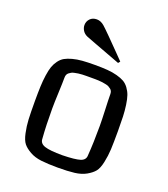

<svg xmlns="http://www.w3.org/2000/svg" viewBox="-142 -873 858 981"><g transform="rotate(20 287.5 -383.0)"><path d="M60.5 0ZM286.6 -60.1Q356 -61.5 383.1 -70.3Q410.2 -79.1 410.2 -105Q415.5 -174.8 415.5 -266.6Q415.5 -296.9 413.1 -353.3Q410.6 -409.7 410.6 -437Q410.6 -445.3 408 -452.1Q405.3 -459 399.2 -463.6Q393.1 -468.3 387 -471.7Q380.9 -475.1 369.9 -477.1Q358.9 -479 351.3 -480.5Q343.8 -481.9 329.8 -482.4Q315.9 -482.9 308.3 -482.9Q300.8 -482.9 286.1 -482.9Q271.5 -482.9 263.9 -482.9Q256.3 -482.9 242.4 -482.4Q228.5 -481.9 220.9 -480.5Q213.4 -479 202.4 -477.1Q191.4 -475.1 185.3 -471.7Q179.2 -468.3 173.1 -463.6Q167 -459 164.3 -452.1Q161.6 -445.3 161.6 -437Q161.6 -409.7 159.2 -353.3Q156.7 -296.9 156.7 -266.6Q156.7 -174.8 162.1 -105Q162.1 -79.1 190.7 -69.6Q219.2 -60.1 286.6 -60.1ZM285.6 7.3Q231.4 7.3 195.3 2.9Q159.2 -1.5 133.1 -16.4Q106.9 -31.2 93.3 -48.1Q79.6 -64.9 71.8 -101.3Q64 -137.7 62.3 -173.3Q60.5 -209 60.5 -272.5Q60.5 -319.8 61.8 -351.6Q63 -383.3 67.4 -413.8Q71.8 -444.3 78.4 -463.1Q85 -481.9 97.4 -498.8Q109.9 -515.6 125.5 -524.4Q141.1 -533.2 165.3 -539.8Q189.5 -546.4 218 -548.6Q246.6 -550.8 286.1 -550.8Q325.7 -550.8 354.2 -548.6Q382.8 -546.4 407 -539.8Q431.2 -533.2 446.8 -524.4Q462.4 -515.6 474.9 -498.8Q487.3 -481.9 493.9 -463.1Q500.5 -444.3 504.9 -413.8Q509.3 -383.3 510.5 -351.6Q511.7 -319.8 511.7 -272.5Q511.7 -209 510 -173.3Q508.3 -137.7 500.5 -101.3Q492.7 -64.9 478.8 -47.9Q464.8 -30.8 438.7 -16.1Q412.6 -1.5 376.5 2.9Q340.3 7.3 285.6 7.3ZM256.8 -755.9Q265.1 -749 301.3 -712.9Q337.4 -676.8 369.1 -644L401.4 -610.8L393.1 -600.6L347.7 -617.7Q302.2 -634.8 253.9 -652.8Q205.6 -670.9 200.2 -673.3Q183.1 -680.7 174.3 -694.8Q165.5 -709 165.5 -724.1Q165.5 -744.1 179.2 -758.5Q192.9 -772.9 215.8 -772.9Q237.3 -772.9 256.8 -755.9Z"/></g></svg>

Font: Coda
Style: Regular
Weight: 400
Designer: vernon adams
Foundry: vernon adams
Version: Version 2.001; ttfautohint (v0.8) -r 50 -G 200 -x